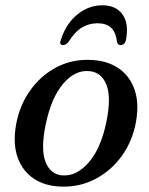

<svg xmlns="http://www.w3.org/2000/svg" viewBox="-20 -695 564 726"><path d="M320 -468.5Q382 -467 425.8 -438.5Q469.5 -410 488.2 -357.8Q507 -305.5 494 -233Q480.5 -160 439.8 -104.2Q399 -48.5 339.8 -17.8Q280.5 13 211.5 10.5Q150.5 9 107.8 -19.5Q65 -48 46.5 -100.2Q28 -152.5 41 -225Q54.5 -298 94.8 -354Q135 -410 193.2 -440.5Q251.5 -471 320 -468.5ZM213.5 -32Q268 -27 314.5 -79.5Q361 -132 382 -233Q401.5 -327 382.5 -374.5Q363.5 -422 318 -426Q264.5 -431.5 219.2 -378.8Q174 -326 153 -225.5Q133.5 -131 151.8 -83.8Q170 -36.5 213.5 -32ZM348.5 -607Q316.5 -607 289.5 -590.8Q262.5 -574.5 239 -536.5Q229 -524.5 219 -524.5Q202.5 -524.5 210 -544.5Q230 -606 272.8 -640.5Q315.5 -675 366.5 -675Q418.5 -675 443.2 -640.5Q468 -606 456.5 -544.5Q452 -524.5 435 -524.5Q425.5 -524.5 422.5 -536.5Q418 -573.5 400 -590.2Q382 -607 348.5 -607Z"/></svg>

Font: Fraunces 9pt S000
Style: Italic
Weight: 400
Italic angle: -16°
Version: Version 1.000; ttfautohint (v1.8.3)